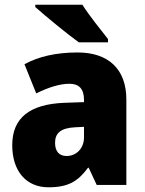

<svg xmlns="http://www.w3.org/2000/svg" viewBox="-20 -786 616 816"><path d="M330 -766H130V-756C170 -720 269 -639 315 -606H439V-620C412 -654 357 -723 330 -766ZM310 -563C219 -563 144 -546 84 -513L134 -389C186 -415 235 -430 275 -430C314 -430 337 -410 337 -362V-352L252 -349C109 -343 32 -287 32 -169C32 -59 91 10 186 10C270 10 311 -15 354 -73H357L391 0H517V-363C517 -494 439 -563 310 -563ZM299 -245 337 -247V-202C337 -155 304 -123 263 -123C233 -123 214 -141 214 -179C214 -220 238 -242 299 -245Z"/></svg>

Font: Noto Sans Arabic UI SmCn Bk
Style: Regular
Weight: 900
Width: 4
Designer: Monotype Design Team, Nadine Chahine and Nizar Qandah
Foundry: Monotype Imaging Inc.
Version: Version 2.010